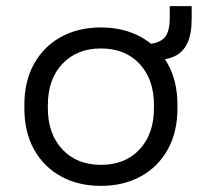

<svg xmlns="http://www.w3.org/2000/svg" viewBox="-20 -592 673 626"><path d="M59.5 -237.8V-250.8Q59.5 -327 90.9 -383.6Q122.2 -440.2 178.6 -471.4Q235 -502.5 309 -502.5Q383 -502.5 439.4 -471.4Q495.8 -440.2 527.1 -383.6Q558.5 -327 558.5 -250.8V-237.8Q558.5 -161.5 527.1 -104.9Q495.8 -48.2 439.4 -17.1Q383 14 309 14Q235 14 178.6 -17.1Q122.2 -48.2 90.9 -104.9Q59.5 -161.5 59.5 -237.8ZM482 -240V-248.5Q482 -333.5 435.1 -383.8Q388.2 -434 309 -434Q230.8 -434 183.4 -383.8Q136 -333.5 136 -248.5V-240Q136 -155 183.4 -104.8Q230.8 -54.5 309 -54.5Q388 -54.5 435 -104.8Q482 -155 482 -240ZM449.5 -447.5Q492.5 -448 513 -465.8Q533.5 -483.5 533.5 -534.5V-572H605V-532Q605 -480.8 590.6 -450.8Q576.2 -420.8 547.9 -408Q519.5 -395.2 477.2 -395.5Z"/></svg>

Font: Space 7353
Style: Regular
Weight: 400
Designer: Christine Claussen + Ruben Lyon  (Space 7353)
Version: Version 1.000;FEAKit 1.0